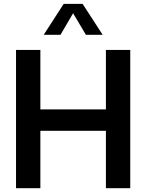

<svg xmlns="http://www.w3.org/2000/svg" viewBox="-20 -997 775 1017"><path d="M193.8 0H64.9V-732.4H193.8V-417.5H541V-732.4H669.9V0H541V-304.2H193.8ZM523.9 -812.5H435.1L367.2 -926.8L300.3 -812.5H211.4L317.4 -976.6H417.5Z"/></svg>

Font: Kumbh Sans SemiBold
Style: Regular
Weight: 600
Version: Version 1.005